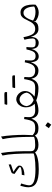

<svg xmlns="http://www.w3.org/2000/svg" viewBox="1354 -2130 1029 3778"><g transform="rotate(-90 1869.0 -241.5)"><path d="M782.7 -147.5Q782.7 -111.8 799.6 -93.8Q816.4 -75.7 843.5 -69.8Q870.6 -64 900.9 -64H908.2V0H907.7Q853 0 817.9 -15.9Q782.7 -31.7 756.3 -67.4Q716.8 -31.7 632.1 -12.7Q547.4 6.3 426.3 6.3Q241.7 6.3 157.2 -42.5Q72.8 -91.3 72.8 -197.8Q72.8 -228.5 79.6 -266.6Q86.4 -304.7 101.6 -356L147.5 -340.3Q139.6 -317.4 131.1 -286.6Q122.6 -255.9 116.5 -227.5Q110.4 -199.2 110.4 -183.1Q110.4 -118.2 188.2 -88.4Q266.1 -58.6 427.7 -58.6Q498.5 -58.6 563.2 -63.5Q627.9 -68.4 674.6 -76.9Q721.2 -85.4 737.8 -95.7Q737.8 -322.3 728.3 -468.5Q718.8 -614.7 697.3 -707.5L747.1 -736.3Q757.3 -679.7 765.4 -600.8Q773.4 -522 778.1 -437.3Q782.7 -352.5 782.7 -276.9ZM521.5 -585.9 522 -541 375 -491.7Q433.1 -456.1 466.1 -429.2Q499 -402.3 499 -380.9Q499 -349.1 489.3 -337.4Q463.4 -306.2 414.1 -291Q364.7 -275.9 307.6 -275.9L318.4 -327.6Q411.6 -327.6 466.8 -349.1L470.2 -373.5Q457 -383.8 433.1 -401.1Q409.2 -418.5 382.8 -437.3Q356.4 -456.1 335.4 -470.2L337.4 -478Q341.8 -513.2 352.8 -522.5Q363.8 -531.7 382.8 -538.1Z M1070.3 -736.3Q1078.6 -690.4 1085 -633.5Q1091.3 -576.7 1095.5 -516.1Q1099.6 -455.6 1101.8 -397.5Q1104 -339.4 1104 -291Q1104 -279.8 1103 -252Q1102.1 -224.1 1100.8 -187.7Q1099.6 -151.4 1097.7 -113.8Q1125 -89.8 1146.5 -79.3Q1168 -68.8 1188.7 -66.4Q1209.5 -64 1234.4 -64H1234.9V0H1234.4Q1174.3 0 1141.4 -16.6Q1108.4 -33.2 1089.8 -70.3Q1057.6 -29.3 1007.6 -14.6Q957.5 0 908.2 0Q893.6 0 893.6 -30.8V-33.2Q893.6 -64 908.2 -64Q951.7 -64 994.4 -68.8Q1037.1 -73.7 1064.9 -87.4Q1064.9 -189.5 1061.8 -300.5Q1058.6 -411.6 1048.8 -516.4Q1039.1 -621.1 1019.5 -703.6Z M1283.2 136.7Q1297.9 142.6 1314.7 154.1Q1331.5 165.5 1351.6 185.1Q1339.8 201.7 1327.9 218.5Q1315.9 235.4 1303.2 252.4Q1288.1 238.3 1270.8 226.3Q1253.4 214.4 1235.8 205.1Q1248 188 1259.5 171.4Q1271 154.8 1283.2 136.7ZM1234.9 0Q1220.2 0 1220.2 -30.8V-33.2Q1220.2 -64 1234.9 -64Q1281.2 -64 1311.3 -72.5Q1341.3 -81.1 1360.1 -104.2Q1378.9 -127.4 1391.4 -170.4Q1403.8 -213.4 1414.6 -282.2L1457 -277.3Q1454.6 -248.5 1453.4 -223.9Q1452.1 -199.2 1452.1 -179.7Q1452.1 -126 1485.4 -95Q1518.6 -64 1584 -64H1584.5V0H1584Q1515.6 0 1476.3 -34.9Q1437 -69.8 1421.9 -140.6Q1399.9 -71.3 1355.2 -35.6Q1310.5 0 1234.9 0Z M1804.2 -436.5Q1843.8 -436.5 1880.9 -414.1Q1918 -391.6 1942.1 -352.3Q1966.3 -313 1966.3 -262.7Q1966.3 -208.5 1936.3 -161.1Q1906.2 -113.8 1856.9 -76.7Q1891.6 -70.3 1931.6 -67.1Q1971.7 -64 2020.5 -64H2021V0H2020.5Q1952.6 0 1891.4 -11.5Q1830.1 -22.9 1782.2 -43.9Q1734.4 -22.9 1682.9 -11.5Q1631.3 0 1584.5 0Q1569.8 0 1569.8 -30.8V-33.2Q1569.8 -64 1584.5 -64Q1657.2 -64 1716.3 -73.7Q1645.5 -140.1 1645.5 -244.6Q1645.5 -302.2 1668.2 -345.5Q1690.9 -388.7 1727.3 -412.6Q1763.7 -436.5 1804.2 -436.5ZM1798.3 -372.1Q1767.1 -372.1 1739 -354.5Q1710.9 -336.9 1692.1 -305.7Q1673.3 -274.4 1669.4 -233.4Q1677.7 -184.1 1707.3 -149.7Q1736.8 -115.2 1790.5 -94.7Q1851.6 -116.2 1888.7 -151.9Q1925.8 -187.5 1935.1 -233.9Q1928.7 -274.9 1908 -305.9Q1887.2 -336.9 1858.4 -354.5Q1829.6 -372.1 1798.3 -372.1ZM1895.5 -617.2Q1825.2 -617.2 1704.1 -613.3Q1697.8 -619.6 1694.8 -623Q1703.6 -653.3 1708 -667Q1854.5 -670.9 1889.6 -670.9Q1924.8 -670.9 1935.1 -666Q1945.3 -661.1 1945.3 -650.4V-631.3Q1945.3 -623.5 1944.8 -617.2Z M2224.6 -461.9Q2154.3 -461.9 2033.2 -458Q2026.9 -464.4 2023.9 -467.8Q2032.7 -498 2037.1 -511.7Q2183.6 -515.6 2218.8 -515.6Q2253.9 -515.6 2264.2 -510.7Q2274.4 -505.9 2274.4 -495.1V-476.1Q2274.4 -468.3 2273.9 -461.9ZM2021 0Q2006.3 0 2006.3 -30.8V-33.2Q2006.3 -64 2021 -64Q2067.4 -64 2097.4 -72.5Q2127.4 -81.1 2146.2 -104.2Q2165 -127.4 2177.5 -170.4Q2189.9 -213.4 2200.7 -282.2L2243.2 -277.3Q2240.7 -248.5 2239.5 -223.9Q2238.3 -199.2 2238.3 -179.7Q2238.3 -126 2271.5 -95Q2304.7 -64 2370.1 -64H2370.6V0H2370.1Q2301.8 0 2262.5 -34.9Q2223.1 -69.8 2208 -140.6Q2186 -71.3 2141.4 -35.6Q2096.7 0 2021 0Z M2915.5 5.4Q2798.8 5.4 2793.5 -140.6Q2778.3 -72.8 2739 -33.7Q2699.7 5.4 2647 5.4Q2541 5.4 2533.7 -149.9Q2505.9 -72.3 2466.6 -36.1Q2427.2 0 2370.6 0Q2356 0 2356 -30.8V-33.2Q2356 -64 2370.6 -64Q2438.5 -64 2474.4 -109.9Q2510.3 -155.8 2531.2 -269L2573.2 -264.2Q2571.3 -238.3 2569.3 -205.1Q2567.4 -171.9 2567.4 -154.8Q2567.4 -103 2588.4 -79.6Q2609.4 -56.2 2656.7 -56.2Q2692.4 -56.2 2714.8 -71.3Q2737.3 -86.4 2753.4 -125.5Q2769.5 -164.6 2785.6 -236.3H2833Q2831.5 -225.6 2829.8 -206.3Q2828.1 -187 2826.9 -166.7Q2825.7 -146.5 2825.7 -132.8Q2825.7 -86.4 2845.2 -70.6Q2864.7 -54.7 2920.9 -54.7Q2968.8 -54.7 2984.9 -70.6Q3001 -86.4 3001 -115.2Q3001 -132.8 2995.4 -177.7Q2989.7 -222.7 2975.6 -275.9L3025.9 -295.4Q3047.4 -179.7 3080.8 -121.8Q3114.3 -64 3183.6 -64H3187V0H3185.5Q3127.9 0 3090.6 -40Q3053.2 -80.1 3030.8 -152.8Q3030.8 -71.8 2996.8 -33.2Q2962.9 5.4 2915.5 5.4Z M3512.7 -353Q3568.4 -353 3602.3 -319.8Q3636.2 -286.6 3651.9 -231.4Q3667.5 -176.3 3667.5 -109.9Q3667.5 -96.2 3667 -83.7Q3666.5 -71.3 3664.6 -55.7Q3631.8 -24.9 3591.6 -9.8Q3551.3 5.4 3508.8 5.4Q3464.4 5.4 3420.9 -10.5Q3377.4 -26.4 3339.8 -57.6L3350.1 -110.8Q3339.4 -79.1 3323.5 -54Q3307.6 -28.8 3276.4 -14.4Q3245.1 0 3187 0Q3172.4 0 3172.4 -30.8V-33.2Q3172.4 -64 3187 -64Q3235.8 -64 3268.1 -86.9Q3300.3 -109.9 3322.3 -146.5Q3344.2 -183.1 3362.3 -223.6Q3375.5 -252.9 3392.6 -282.7Q3409.7 -312.5 3438.2 -332.8Q3466.8 -353 3512.7 -353ZM3503.9 -294.9Q3473.1 -294.9 3449.5 -277.3Q3425.8 -259.8 3407.7 -231.9Q3389.6 -204.1 3376.5 -172.1Q3363.3 -140.1 3353.5 -111.3Q3376 -85.9 3423.6 -72Q3471.2 -58.1 3520 -58.1Q3550.8 -58.1 3580.1 -64Q3609.4 -69.8 3630.4 -85.4Q3628.9 -117.2 3622.3 -153.3Q3615.7 -189.5 3601.6 -221.7Q3587.4 -253.9 3563.5 -274.4Q3539.6 -294.9 3503.9 -294.9Z"/></g></svg>

Font: Pinar-DS2-FD Light
Style: Regular
Weight: 300
Designer: Amin Abedi
Version: Version 2.000